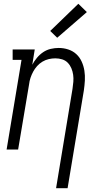

<svg xmlns="http://www.w3.org/2000/svg" viewBox="-20 -792 540 1017"><path d="M277 205 364 -321Q367 -340 368.5 -359Q370 -378 367.5 -396Q365 -414 358 -430.5Q351 -447 339 -459.5Q327 -472 309.5 -477.5Q292 -483 273 -483Q256 -483 238.5 -479Q221 -475 205 -465.5Q189 -456 176.5 -442Q164 -428 155.5 -412Q147 -396 141.5 -379.5Q136 -363 134 -345L76 0H15L94 -475H47V-530H164L151 -449Q161 -468 175.5 -485.5Q190 -503 208.5 -515.5Q227 -528 248.5 -533Q270 -538 291 -538Q317 -538 341.5 -530Q366 -522 384 -505.5Q402 -489 412.5 -466Q423 -443 427 -417.5Q431 -392 429.5 -365.5Q428 -339 424 -312L338 205ZM283 -592 246 -628 395 -772 440 -728Z"/></svg>

Font: Iosevka Slab Light
Style: Italic
Weight: 300
Italic angle: -9°
Monospace: yes
Designer: Belleve Invis
Foundry: Belleve Invis
Version: Version 11.1.1; ttfautohint (v1.8.3)